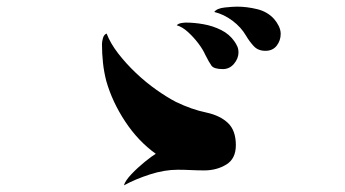

<svg xmlns="http://www.w3.org/2000/svg" viewBox="-20 -672 1040 578"><path d="M690 -235Q690 -194 661 -176.5Q632 -159 595 -159Q575 -159 555 -160Q535 -161 515 -161Q475 -161 431.5 -147Q388 -133 353 -114Q357 -128 375.5 -147.5Q394 -167 415.5 -184.5Q437 -202 449 -209Q396 -247 357 -306Q318 -365 300 -428Q293 -455 290 -483Q287 -511 287 -539Q287 -547 290 -557.5Q293 -568 301 -571Q312 -542 335.5 -511.5Q359 -481 389 -452.5Q419 -424 451 -401.5Q483 -379 510 -365Q533 -354 555.5 -346Q578 -338 602 -333Q643 -324 666.5 -301.5Q690 -279 690 -235ZM698 -515Q698 -496 684.5 -480Q671 -464 651 -464Q624 -464 616.5 -474.5Q609 -485 598 -507Q591 -523 577 -541.5Q563 -560 546 -575.5Q529 -591 512 -596Q517 -601 525.5 -602.5Q534 -604 540 -604Q565 -604 593 -599Q621 -594 646 -581.5Q671 -569 686 -547Q691 -540 694.5 -532Q698 -524 698 -515ZM825 -570Q825 -550 813 -534.5Q801 -519 779 -519Q757 -519 744 -533Q731 -547 721 -564Q706 -590 680 -609.5Q654 -629 625 -636Q633 -647 657 -649.5Q681 -652 694 -652Q723 -652 754 -644.5Q785 -637 805 -615Q813 -606 819 -594Q825 -582 825 -570Z"/></svg>

Font: Kaisei Tokumin ExtraBold
Style: Regular
Weight: 800
Designer: Font-Kai, 金井和夫
Foundry: KAZUO KANAI
Version: Version 5.003